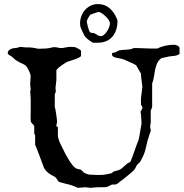

<svg xmlns="http://www.w3.org/2000/svg" viewBox="-20 -925 891 931"><path d="M193.4 -110.8Q183.6 -136.2 174.3 -162.4Q165 -188.5 155.3 -211.9Q155.3 -212.9 154.5 -214.4Q153.8 -215.8 152.8 -217.3Q151.4 -219.2 150.4 -221.2V-268.6L146 -277.8V-313.5Q144.5 -316.9 141.8 -319.8Q139.2 -322.8 136.2 -325.7Q133.3 -328.6 131.1 -332.3Q128.9 -335.9 128.9 -341.3Q128.4 -346.7 128.4 -351.8Q128.4 -356.9 128.4 -360.8Q128.4 -366.2 128.4 -369.9Q128.4 -373.5 128.9 -377.4V-445.3L126.5 -482.4L128.9 -491.7L126.5 -513.7V-522.9L128.9 -556.6Q127.9 -559.1 127.4 -561Q126.5 -565.9 126.5 -567.9Q125.5 -569.8 123.3 -575Q121.1 -580.1 117.9 -586.4Q114.7 -592.8 110.8 -598.9Q106.9 -605 103 -608.4Q99.1 -611.3 92.5 -614.3Q85.9 -617.2 77.9 -621.1Q69.8 -625 61.3 -630.4Q52.7 -635.7 45.4 -643.1Q41 -647.9 36.1 -651.1Q31.2 -654.3 27.1 -656.7Q22.9 -659.2 20.3 -661.6Q17.6 -664.1 17.6 -668Q17.6 -674.8 22 -679.7Q26.4 -684.6 33 -687.5Q39.6 -690.4 47.4 -691.7Q55.2 -692.9 61.5 -692.9L77.6 -697.8L103 -695.3H112.3Q127.9 -695.3 142.3 -693.1Q156.7 -690.9 166 -688.5L193.4 -689.5Q198.7 -689.5 205.3 -689.9Q211.9 -690.4 218.8 -691.9Q225.6 -692.9 231.4 -694.6Q237.3 -696.3 243.2 -696.3Q253.4 -696.3 261 -694.1Q268.6 -691.9 274.4 -691.9Q286.6 -691.9 297.6 -694.8Q308.6 -697.8 322.8 -697.8L344.7 -696.3Q347.7 -694.8 352.5 -692.4Q357.4 -689.9 362.1 -687.5Q366.7 -685.1 369.9 -682.4Q373 -679.7 373 -676.8V-655.3Q373 -650.9 363.5 -646Q354 -641.1 342 -637Q330.1 -632.8 318.6 -629.4Q307.1 -626 303.2 -624Q292 -617.2 277.6 -607.4Q263.2 -597.7 253.4 -585.4V-536.6L249 -497.6Q249 -495.6 249.8 -492.4Q250.5 -489.3 250.5 -483.9Q250.5 -475.1 245.6 -468.8V-406.2L249 -393.6Q249 -392.6 250.2 -385.3Q251.5 -377.9 252.9 -368.2Q254.4 -358.4 255.6 -348.1Q256.8 -337.9 256.8 -331.1Q255.4 -328.6 254.4 -325.4Q253.4 -322.3 253.4 -315.9Q253.4 -314 254.4 -312.3Q255.4 -310.5 260.7 -309.1V-280.3Q260.7 -273.9 260.7 -269Q260.7 -264.2 261.7 -258.3L269.5 -234.9L297.4 -178.2Q303.2 -168.5 308.8 -158.4Q314.5 -148.4 320.6 -139.2Q326.7 -129.9 333.7 -121.6Q340.8 -113.3 350.6 -107.4L373 -102.1L385.3 -89.4Q399.4 -79.6 416.7 -78.1Q434.1 -76.7 451.7 -76.7Q460.9 -76.7 467.8 -76.7Q474.6 -76.7 481.2 -77.4Q487.8 -78.1 495.4 -79.6Q502.9 -81.1 513.7 -83.5Q517.1 -83.5 519.8 -85Q522.5 -86.4 524.9 -88.4Q527.3 -90.3 530 -92.3Q532.7 -94.2 537.1 -95.2Q549.8 -97.7 557.1 -100.8Q564.5 -104 570.1 -108.4Q575.7 -112.8 582 -118.9Q588.4 -125 598.6 -133.3L611.3 -139.2Q611.8 -139.2 614.5 -145.5Q617.2 -151.9 620.8 -161.6Q624.5 -171.4 628.7 -183.3Q632.8 -195.3 636.7 -206.3Q640.6 -217.3 643.8 -225.6Q647 -233.9 648.4 -237.3Q651.4 -243.2 653.8 -254.6Q656.2 -266.1 658.4 -279.1Q660.6 -292 662.6 -304.9Q664.6 -317.9 666.5 -327.6Q666.5 -336.4 665 -348.6Q663.6 -360.8 663.6 -371.6L661.1 -382.8L671.4 -401.4Q671.4 -403.3 668.7 -408.9Q666 -414.6 663.6 -416.5V-448.7L670.4 -504.4L664.6 -550.8Q664.6 -552.7 664.1 -556.9Q663.6 -561 663.6 -567.9Q662.6 -569.8 658.7 -576.2Q654.8 -582.5 650.9 -589.8L640.1 -608.4Q638.7 -609.4 634.8 -611.6Q630.9 -613.8 626.7 -616Q622.6 -618.2 618.9 -619.9Q615.2 -621.6 613.8 -621.6Q609.4 -623.5 603.8 -626.2Q598.1 -628.9 592.3 -631.6Q586.4 -634.3 580.8 -636.5Q575.2 -638.7 570.8 -639.6Q566.9 -641.1 559.1 -642.1Q551.3 -643.1 543.2 -645Q535.2 -647 529.3 -650.4Q523.4 -653.8 523.4 -660.6V-668L539.6 -671.4L557.1 -680.7Q565.9 -682.6 575 -683.1Q584 -683.6 593.3 -684.1Q602.5 -684.6 611.3 -686Q620.1 -687.5 627.4 -691.9H648.4Q665.5 -691.9 680.9 -690.7Q696.3 -689.5 715.3 -689.5H743.2Q761.7 -699.2 782.5 -703.6Q803.2 -708 825.2 -708Q827.1 -708 831.3 -707Q835.4 -706.1 839.8 -704.1Q844.2 -702.1 847.4 -699Q850.6 -695.8 850.6 -691.9V-663.1L846.2 -660.6Q837.4 -655.3 827.4 -654.3Q817.4 -653.3 807.6 -652.3Q796.4 -650.9 785.6 -647.9Q774.9 -645 762.7 -643.1Q748 -632.3 741.5 -616.9Q734.9 -601.6 731.7 -584.7Q728.5 -567.9 726.1 -551Q723.6 -534.2 717.8 -520.5V-406.2L710.9 -387.7V-327.6Q709 -323.7 708.7 -320.1Q708.5 -316.4 708.5 -310.1Q708.5 -304.2 709.7 -300.8Q710.9 -297.4 710.9 -289.6L704.6 -272Q702.1 -262.2 698.7 -253.2Q695.3 -244.1 693.4 -233.9L683.1 -192.4Q679.2 -179.7 674.3 -168.7Q669.4 -157.7 663.1 -147Q660.6 -141.6 657.2 -137.9Q653.8 -134.3 650.1 -130.9Q646.5 -127.4 643.3 -123.5Q640.1 -119.6 638.7 -114.3Q632.3 -99.6 612.3 -84.5Q602.5 -76.2 591.8 -67.4Q581.1 -58.6 570.8 -50.8Q566.9 -48.8 563.2 -45.7Q559.6 -42.5 555.9 -39.3Q552.2 -36.1 548.3 -33.7Q544.4 -31.2 539.6 -30.3H523.4L501 -19.5Q495.1 -17.6 487.5 -17.3Q480 -17.1 472.7 -17.1H451.7L419.4 -14.2L394.5 -17.1L356.9 -14.2Q356.4 -15.1 352.3 -16.6Q348.1 -18.1 342.8 -20.5Q336.4 -23.4 328.9 -25.9Q321.3 -28.3 314.9 -30.3L299.8 -33.7Q287.6 -37.6 277.6 -39.8Q267.6 -42 266.6 -43Q263.2 -44.9 260.7 -48.6Q258.3 -52.2 256.1 -55.9Q253.9 -59.6 251.2 -63Q248.5 -66.4 244.6 -68.4Q229.5 -75.2 216.3 -85Q203.1 -94.7 193.4 -110.8ZM368.2 -811.5Q368.2 -830.1 374.5 -846.9Q380.9 -863.8 392.3 -876.7Q403.8 -889.6 419.7 -897.5Q435.5 -905.3 454.1 -905.3Q487.3 -905.3 510.3 -886Q533.2 -866.7 545.4 -836.9Q546.9 -835.9 547.9 -831.1Q548.8 -826.2 549.8 -824.2Q549.8 -801.3 543.7 -781.7Q537.6 -762.2 525.6 -748Q513.7 -733.9 495.8 -725.8Q478 -717.8 454.1 -717.8H430.7Q418.5 -724.6 404.8 -735.6Q391.1 -746.6 385.7 -759.3Q380.4 -772.5 374.3 -784.4Q368.2 -796.4 368.2 -811.5ZM400.9 -819.8Q400.9 -818.8 402.6 -810.8Q404.3 -802.7 406.7 -793.2Q409.2 -783.7 412.6 -775.6Q416 -767.6 419.4 -766.6Q420.9 -766.6 427.7 -765.6Q434.6 -764.6 436.5 -764.2Q441.4 -762.2 445.1 -759.8Q448.7 -757.3 451.9 -755.1Q455.1 -752.9 459.2 -751.5Q463.4 -750 469.7 -750Q477.5 -750 485.4 -757.1Q493.2 -764.2 499.5 -774.2Q505.9 -784.2 509.5 -794.4Q513.2 -804.7 513.2 -811.5Q513.2 -819.3 506.6 -828.9Q500 -838.4 491 -846.9Q481.9 -855.5 472.7 -861.3Q463.4 -867.2 457.5 -867.2Q456.5 -867.2 450.4 -865.2Q444.3 -863.3 437.3 -860.8Q430.2 -858.4 424.3 -856.2Q418.5 -854 418 -854Q416.5 -852.1 413.6 -847.7Q410.6 -843.3 407.7 -838.1Q404.8 -833 402.8 -828.1Q400.9 -823.2 400.9 -819.8Z"/></svg>

Font: IM FELL English
Style: Regular
Weight: 400
Designer: Igino Marini
Foundry: Igino Marini
Version: 3.00